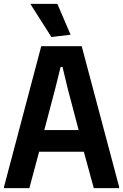

<svg xmlns="http://www.w3.org/2000/svg" viewBox="-20 -981 642 1001"><path d="M1 -7 195 -740H406L601 -7V0H469L417 -190H184L133 0H1ZM390 -303 332 -523 306 -632H296L269 -523L211 -303ZM248 -788 138 -961H279L348 -800Z"/></svg>

Font: Encode Sans Compressed
Style: Bold
Weight: 700
Designer: Pablo Impallari, Andres Torresi
Foundry: Pablo Impallari, Andres Torresi
Version: Version 1.000; ttfautohint (v1.00) -l 8 -r 50 -G 200 -x 14 -